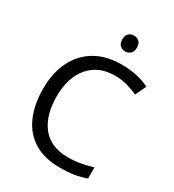

<svg xmlns="http://www.w3.org/2000/svg" viewBox="-216 -1038 1064 1172"><g transform="rotate(30 316.0 -452.5)"><path d="M403 -645Q288 -645 222 -568Q156 -491 156 -357Q156 -224 217.5 -146.5Q279 -69 402 -69Q449 -69 491 -77Q533 -85 573 -97V-19Q533 -4 490.5 3Q448 10 389 10Q280 10 207 -35Q134 -80 97.5 -163Q61 -246 61 -358Q61 -466 100.5 -548.5Q140 -631 217 -677.5Q294 -724 404 -724Q517 -724 601 -682L565 -606Q532 -621 491.5 -633Q451 -645 403 -645ZM381 -915Q401 -915 416.5 -901.5Q432 -888 432 -859Q432 -831 416.5 -817Q401 -803 381 -803Q359 -803 344 -817Q329 -831 329 -859Q329 -888 344 -901.5Q359 -915 381 -915Z"/></g></svg>

Font: Noto Sans Khojki
Style: Regular
Weight: 400
Designer: Monotype Design Team
Foundry: Monotype Imaging Inc.
Version: Version 2.003; ttfautohint (v1.8.4.7-5d5b)